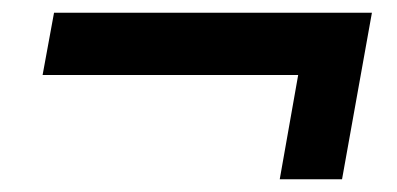

<svg xmlns="http://www.w3.org/2000/svg" viewBox="-20 -475 624 302"><path d="M420 -193 449 -357H47L65 -455H565L518 -193Z"/></svg>

Font: Archivo VF Beta
Style: Italic
Weight: 400
Italic angle: -10°
Designer: Hector Gatti
Foundry: Omnibus-Type
Version: Version 1.002